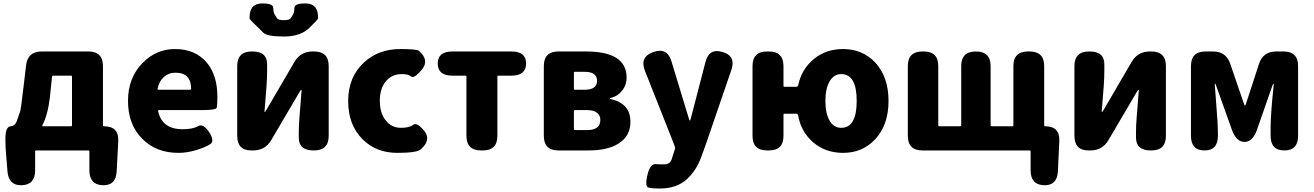

<svg xmlns="http://www.w3.org/2000/svg" viewBox="-20 -865 7555 1104"><path d="M106 200Q30 203 23 121L15 22Q11 -22 11 -66Q11 -139 43 -139Q48 -139 59 -145Q70 -151 77 -170Q84 -189 97 -228Q100 -236 113 -347L130 -489Q139 -569 220 -569H488Q572 -569 572 -485V-144Q572 -139 577 -139Q664 -139 660 -54L651 119Q647 203 570 200Q494 197 494 114V5Q494 0 489 0H187Q182 0 182 5V114Q182 197 106 200ZM223 -143Q221 -139 226 -139H389Q394 -139 394 -144V-425Q394 -430 389 -430H287Q280 -430 279 -423L267 -306Q255 -205 223 -143Z M1006 14Q879 14 800 -65Q716 -147 716 -285Q716 -418 800 -503Q878 -583 986 -583Q1104 -583 1170 -504Q1230 -431 1230 -309Q1230 -260 1226 -246Q1222 -232 1145 -232H893Q888 -232 889 -227Q911 -122 1030 -122Q1089 -122 1118.5 -139.5Q1148 -157 1182 -106Q1215 -55 1190.5 -37.5Q1166 -20 1111.5 -3Q1057 14 1006 14ZM886 -354Q885 -349 890 -349H1074Q1079 -349 1079 -354Q1079 -447 989 -447Q950 -447 922 -422Q894 -397 886 -354Z M1425 0Q1344 0 1344 -84V-485Q1344 -569 1428 -569H1432Q1516 -569 1516 -495V-465Q1516 -421 1513 -377L1501 -225Q1501 -220 1502.5 -220Q1504 -220 1513 -235L1673 -509Q1708 -569 1778 -569H1786Q1870 -569 1870 -485V-84Q1870 0 1786 0H1782Q1698 0 1698 -74V-104Q1698 -148 1702 -192L1714 -344Q1714 -349 1712 -349Q1710 -349 1701 -334L1540 -60Q1505 0 1435 0ZM1494 -677Q1465 -706 1435 -735Q1415 -754 1415 -759Q1413 -842 1481 -845Q1550 -847 1551 -820.5Q1552 -794 1558.5 -783.5Q1565 -773 1572 -761Q1579 -749 1612 -749Q1645 -749 1652.5 -761Q1660 -773 1666 -783.5Q1672 -794 1673 -820.5Q1674 -847 1743 -845Q1811 -842 1809 -759Q1809 -754 1760 -706Q1709 -655 1612.5 -655Q1516 -655 1494 -677Z M2265 14Q2142 14 2064 -65Q1982 -147 1982 -284Q1982 -421 2072 -505Q2156 -583 2281 -583Q2376 -583 2388 -573Q2451 -519 2406 -465Q2361 -411 2344 -425Q2327 -439 2292 -439Q2233 -439 2198.5 -397.5Q2164 -356 2164 -285.5Q2164 -215 2198 -172.5Q2232 -130 2285 -130Q2334 -130 2355.5 -147Q2377 -164 2419 -113Q2462 -61 2399 -6Q2376 14 2265 14Z M2746 0Q2662 0 2662 -84V-425Q2662 -430 2657 -430H2581Q2497 -430 2497 -500Q2497 -569 2581 -569H2921Q3005 -569 3005 -500Q3005 -430 2921 -430H2845Q2840 -430 2840 -425V-84Q2840 0 2756 0Z M3191 0Q3107 0 3107 -84V-485Q3107 -569 3191 -569H3351Q3583 -569 3583 -418Q3583 -379 3561 -349Q3536 -314 3498 -304Q3487 -301 3487 -298.5Q3487 -296 3497 -294Q3605 -268 3605 -164Q3605 -81 3534 -38Q3471 0 3366 0ZM3280 -122Q3280 -117 3285 -117H3357Q3432 -117 3432 -176Q3432 -201 3413 -216.5Q3394 -232 3356 -232H3285Q3280 -232 3280 -227ZM3280 -354Q3280 -349 3285 -349H3342Q3413 -349 3413 -400.5Q3413 -452 3342 -452H3285Q3280 -452 3280 -447Z M3774 219Q3728 219 3707.5 213Q3687 207 3703 140Q3719 72 3755 79Q3760 80 3798 80Q3833 80 3842 51Q3855 12 3862 -12Q3863 -17 3853 -42L3688 -459Q3657 -538 3737 -566Q3817 -594 3841 -512L3941 -183Q3944 -172 3946.5 -172Q3949 -172 3952 -183L4036 -507Q4057 -590 4135 -566Q4213 -543 4185 -462L4040 -39Q4026 1 4011 41Q3983 116 3930 165Q3871 219 3774 219Z M4828 14Q4727 14 4656.5 -46Q4586 -106 4569 -202Q4567 -211 4558 -211H4490Q4485 -211 4485 -206V-84Q4485 0 4401 0H4391Q4307 0 4307 -84V-485Q4307 -569 4391 -569H4401Q4485 -569 4485 -485V-371Q4485 -366 4490 -366H4558Q4568 -366 4570 -376Q4589 -467 4659 -525Q4729 -583 4828 -583Q4940 -583 5013 -505Q5089 -422 5089 -284.5Q5089 -147 5013 -65Q4940 14 4828 14ZM4817 -130Q4906 -130 4906 -284.5Q4906 -439 4817 -439Q4775 -439 4750.5 -397.5Q4726 -356 4726 -284.5Q4726 -213 4750 -171.5Q4774 -130 4817 -130Z M5982 200Q5906 197 5906 114V5Q5906 0 5901 0H5284Q5200 0 5200 -84V-485Q5200 -569 5284 -569H5291Q5375 -569 5375 -485V-144Q5375 -139 5380 -139H5502Q5507 -139 5507 -144V-485Q5507 -569 5591 -569Q5676 -569 5676 -485V-144Q5676 -139 5681 -139H5802Q5807 -139 5807 -144V-485Q5807 -569 5891 -569H5900Q5984 -569 5984 -485V-144Q5984 -139 5989 -139Q6075 -139 6071 -54L6063 119Q6059 203 5982 200Z M6239 0Q6158 0 6158 -84V-485Q6158 -569 6242 -569H6246Q6330 -569 6330 -495V-465Q6330 -421 6327 -377L6315 -225Q6315 -220 6316.5 -220Q6318 -220 6327 -235L6487 -509Q6522 -569 6592 -569H6600Q6684 -569 6684 -485V-84Q6684 0 6600 0H6596Q6512 0 6512 -74V-104Q6512 -148 6516 -192L6528 -344Q6528 -349 6526 -349Q6524 -349 6515 -334L6354 -60Q6319 0 6249 0Z M6906 0Q6828 0 6828 -84V-485Q6828 -569 6912 -569H6955Q7030 -569 7054 -498L7132 -270Q7136 -258 7138.5 -258Q7141 -258 7145 -270L7219 -497Q7242 -569 7318 -569H7360Q7444 -569 7444 -485V-84Q7444 0 7365 0Q7286 0 7286 -84V-132Q7286 -208 7304 -379Q7305 -384 7302.5 -384Q7300 -384 7296 -372L7208 -120Q7183 -49 7136 -49Q7088 -49 7063 -120L6973 -372Q6969 -384 6967 -384Q6965 -384 6965 -379L6980 -176Q6983 -132 6983 -88V-84Q6983 0 6906 0Z"/></svg>

Font: Resource Han Rounded KR Heavy
Style: Regular
Weight: 900
Designer: Cyano Hao (round all glyphs); Ryoko NISHIZUKA 西塚涼子 (kana, bopomofo & ideographs); Paul D. Hunt (Latin, Greek & Cyrillic)
Foundry: Cyano Hao
Version: 0.990